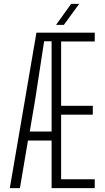

<svg xmlns="http://www.w3.org/2000/svg" viewBox="-20 -968 540 988"><path d="M30.5 0 167.5 -800H467.5V-754.5H294.5V-423.5H457.5V-378H294.5V-45.5H467.5V0H245.5V-245H124L82.5 0ZM133 -291H245.5V-755.5H207L161 -455.5ZM268.5 -840 346 -948H387.5L308.5 -840Z"/></svg>

Font: Big Shoulders Text Thin ExtraLight
Style: Regular
Weight: 250
Version: Version 2.002